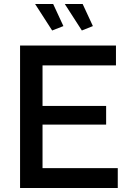

<svg xmlns="http://www.w3.org/2000/svg" viewBox="-20 -937 643 957"><path d="M303 -917H392L443 -807L388 -785ZM155 -917H245L296 -807L240 -785ZM567 -99V0H80V-710H558V-611H192V-409H509V-316H192V-99Z"/></svg>

Font: Oxford Sans SemiBold
Style: Regular
Weight: 600
Designer: Matt McInerney, Pablo Impallari, Rodrigo Fuenzalida
Foundry: Matt McInerney, Pablo Impallari, Rodrigo Fuenzalida
Version: Version 3.000g; ttfautohint (v1.5) -l 8 -r 28 -G 28 -x 14 -D